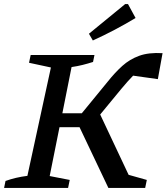

<svg xmlns="http://www.w3.org/2000/svg" viewBox="-36 -919 815 939"><path d="M-16 0 -9 -34Q41 -52 98 -59L213 -589L106 -612L114 -650H426L419 -616Q394 -608 368 -601.5Q342 -595 314 -591L269 -365H364L491 -520Q526 -564 562 -596.5Q598 -629 644.5 -646Q691 -663 759 -659L736 -532L615 -549Q601 -535 587 -519Q573 -503 557 -484L454 -359L593 -64L682 -39L674 0H494L353 -297H255L207 -58L305 -39L297 0ZM418 -721 399 -754 576 -899H590L627 -831Q526 -770 418 -721Z"/></svg>

Font: Piazzolla Medium
Style: Italic
Weight: 500
Italic angle: -11.3°
Designer: Juan Pablo del Peral
Foundry: Huerta Tipografica
Version: Version 1.330